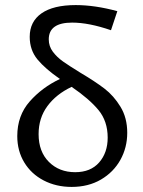

<svg xmlns="http://www.w3.org/2000/svg" viewBox="-20 -730 562 756"><path d="M296 -444Q355 -409 391.5 -381Q428 -353 454.5 -309.5Q481 -266 481 -207Q481 -149 454 -100.5Q427 -52 377.5 -23Q328 6 262 6Q201 6 152 -19.5Q103 -45 75.5 -90.5Q48 -136 48 -194Q48 -275 97 -330.5Q146 -386 216 -419Q158 -459 127.5 -496Q97 -533 97 -585Q97 -645 143.5 -677.5Q190 -710 278 -710Q354 -710 442 -686L417 -611Q330 -641 264 -641Q172 -641 172 -575Q172 -548 188 -526.5Q204 -505 228 -488Q252 -471 296 -444ZM404 -188Q404 -253 367.5 -297Q331 -341 262 -388Q201 -359 166.5 -312Q132 -265 132 -202Q132 -133 172.5 -92.5Q213 -52 276 -52Q337 -52 370.5 -90.5Q404 -129 404 -188Z"/></svg>

Font: Ysabeau Infant Medium
Style: Regular
Weight: 500
Designer: Christian Thalmann (Catharsis Fonts)
Version: Version 0.003